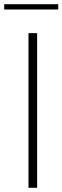

<svg xmlns="http://www.w3.org/2000/svg" viewBox="-50 -890 296 910"><path d="M85 0V-733H126V0ZM-30 -845V-870H226V-845Z"/></svg>

Font: Exo Thin ExtraLight
Style: Regular
Weight: 250
Version: Version 2.000